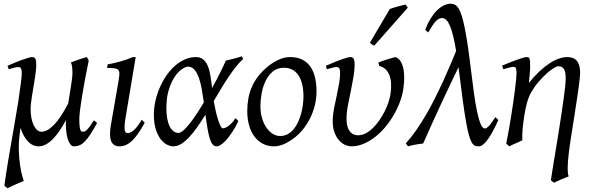

<svg xmlns="http://www.w3.org/2000/svg" viewBox="-20 -762 3174 1026"><path d="M499 -105Q478.5 -67.4 462.4 -43.2Q446.3 -19 432.1 -4.9Q418 9.3 404.1 14.6Q390.1 20 375 20Q364.7 20 356.7 10Q348.6 0 343 -16.4Q337.4 -32.7 334.7 -54.2Q332 -75.7 332 -99.1Q332 -104 332.3 -109.4Q332.5 -114.7 333 -120.6Q315.9 -89.4 298.3 -63.5Q280.8 -37.6 262.5 -19Q244.1 -0.5 225.1 9.8Q206.1 20 186 20Q169.9 20 155.3 12.9Q140.6 5.9 128.4 -7.1Q116.2 -20 106.4 -38.3Q96.7 -56.6 89.8 -79.1L85.9 -50.8Q79.1 -0.5 80.6 43.2Q82 86.9 87.2 120.6Q92.3 154.3 98.4 176.5Q104.5 198.7 106.9 205.1Q99.6 208 87.4 213.1Q75.2 218.3 62 224.1Q48.8 230 37.1 235.6Q25.4 241.2 19.5 244.1L3.4 230Q6.8 202.1 12.5 166.5Q18.1 130.9 24.7 90.8Q31.2 50.8 38.8 8.3Q46.4 -34.2 53.5 -75.9Q60.5 -117.7 67.1 -156.5Q73.7 -195.3 79.1 -228Q81.1 -247.1 84.2 -266.8Q87.4 -286.6 89.8 -305.2Q92.3 -323.7 94.2 -340.8Q96.2 -357.9 96.2 -371.1Q96.2 -382.3 94.7 -388.9Q93.3 -395.5 90.6 -398.7Q87.9 -401.9 84.5 -402.8Q81.1 -403.8 77.1 -403.8Q72.3 -403.8 64 -402.1Q55.7 -400.4 47.4 -397.9Q37.6 -395.5 26.9 -392.1L20 -410.2Q40.5 -419.4 61.3 -428Q82 -436.5 100.1 -442.9Q118.2 -449.2 131.6 -453.1Q145 -457 150.9 -457Q164.6 -457 169.2 -447.8Q173.8 -438.5 173.8 -416Q173.8 -401.9 171.6 -382.3Q169.4 -362.8 166 -341.1Q162.6 -319.3 158.7 -296.4Q154.8 -273.4 151.4 -252Q147.9 -230.5 145.8 -211.9Q143.6 -193.4 143.6 -180.2Q143.6 -153.3 147.9 -130.9Q152.3 -108.4 160.2 -92.3Q168 -76.2 178.7 -67.1Q189.5 -58.1 202.1 -58.1Q231.9 -58.1 267.8 -94.2Q303.7 -130.4 344.2 -209Q348.1 -233.4 352.3 -257.6Q356.4 -281.7 359.6 -303.5Q362.8 -325.2 365 -342.8Q367.2 -360.4 367.2 -371.1Q367.2 -386.7 365.5 -402.8Q363.8 -418.9 358.9 -428.2Q367.7 -431.6 378.2 -435.5Q388.7 -439.5 399.9 -443.4Q411.1 -447.3 422.4 -450.9Q433.6 -454.6 443.8 -457Q447.8 -451.7 450.2 -447Q452.6 -442.4 454.1 -438Q451.2 -423.8 446.3 -399.4Q441.4 -375 435.8 -345.5Q430.2 -315.9 424.6 -283.7Q418.9 -251.5 414.3 -221.2Q409.7 -190.9 406.7 -165.5Q403.8 -140.1 403.8 -124Q403.8 -102.1 405.3 -88.9Q406.7 -75.7 409.2 -68.8Q411.6 -62 414.8 -60.1Q418 -58.1 421.9 -58.1Q426.8 -58.1 431.4 -59.3Q436 -60.5 442.6 -66.4Q449.2 -72.3 458.5 -84.7Q467.8 -97.2 481.9 -119.1Z M753.4 -106.9Q720.7 -44.9 688.5 -12.5Q656.2 20 618.2 20Q552.7 20 572.3 -92.8L611.3 -316.9Q616.2 -345.2 617.7 -361.8Q619.1 -378.4 613.5 -386.5Q607.9 -394.5 593.5 -396.7Q579.1 -398.9 552.2 -398.9L555.2 -418Q585.9 -423.3 621.8 -433.1Q657.7 -442.9 689.9 -457H705.1L652.3 -141.1Q646.5 -108.4 645.8 -90.3Q645 -72.3 647.2 -63.5Q649.4 -54.7 654.3 -52.7Q659.2 -50.8 665 -50.8Q676.3 -50.8 695.1 -66.4Q713.9 -82 737.3 -122.1Z M933.6 -51.8Q944.3 -51.8 959.7 -64.9Q975.1 -78.1 992.9 -100.6Q1010.7 -123 1030.3 -152.6Q1049.8 -182.1 1069.3 -214.8Q1064.5 -250.5 1058.3 -284.9Q1052.2 -319.3 1042.7 -346.2Q1033.2 -373 1019.3 -389.4Q1005.4 -405.8 985.4 -405.8Q971.2 -405.8 951.2 -391.8Q931.2 -377.9 912.8 -350.3Q894.5 -322.8 881.8 -281.5Q869.1 -240.2 869.1 -185.1Q869.1 -121.6 886.7 -86.7Q904.3 -51.8 933.6 -51.8ZM1279.3 -446.8Q1259.3 -429.2 1239.7 -404.1Q1220.2 -378.9 1200.4 -349.6Q1180.7 -320.3 1161.1 -287.6Q1141.6 -254.9 1122.1 -221.7Q1126.5 -196.8 1132.3 -170.9Q1138.2 -145 1144.8 -124Q1151.4 -103 1158.2 -89.6Q1165 -76.2 1170.4 -76.2Q1178.2 -76.2 1187.7 -80.8Q1197.3 -85.4 1206.5 -93.3Q1215.8 -101.1 1223.9 -110.6Q1231.9 -120.1 1237.3 -129.9Q1243.7 -126 1246.6 -122.6Q1249.5 -119.1 1253.4 -115.2Q1248 -102.5 1240 -87.6Q1231.9 -72.8 1222.2 -57.9Q1212.4 -43 1201.4 -28.8Q1190.4 -14.6 1179.4 -3.9Q1168.5 6.8 1157.5 13.4Q1146.5 20 1137.2 20Q1125 20 1116.2 9.5Q1107.4 -1 1100.8 -22.2Q1094.2 -43.5 1088.9 -75.2Q1083.5 -106.9 1077.6 -148.9Q1056.2 -114.3 1034.7 -83.5Q1013.2 -52.7 991.7 -29.8Q970.2 -6.8 949 6.6Q927.7 20 906.2 20Q890.1 20 871.8 10.7Q853.5 1.5 838.1 -18.8Q822.8 -39.1 812.5 -71Q802.2 -103 802.2 -148.9Q802.2 -184.1 810.1 -220.5Q817.9 -256.8 832.5 -291Q847.2 -325.2 867.4 -355.5Q887.7 -385.7 912.6 -408.2Q937.5 -430.7 966.3 -443.8Q995.1 -457 1026.4 -457Q1050.3 -457 1065.4 -444.8Q1080.6 -432.6 1089.8 -410.9Q1099.1 -389.2 1104.2 -358.6Q1109.4 -328.1 1113.3 -291.5Q1126 -314.5 1137.2 -336.2Q1148.4 -357.9 1158 -377Q1167.5 -396 1174.8 -411.6Q1182.1 -427.2 1186.5 -438Q1207.5 -442.4 1228.5 -448.2Q1249.5 -454.1 1272.5 -460.9Q1275.4 -455.6 1276.6 -452.9Q1277.8 -450.2 1279.3 -446.8Z M1601.6 -246.1Q1601.6 -320.8 1574.2 -360.4Q1546.9 -399.9 1496.6 -399.9Q1461.4 -399.9 1437.5 -379.6Q1413.6 -359.4 1398.9 -328.6Q1384.3 -297.9 1377.9 -262Q1371.6 -226.1 1371.6 -194.8Q1371.6 -162.1 1379.6 -133.1Q1387.7 -104 1402.1 -82.3Q1416.5 -60.5 1435.8 -47.9Q1455.1 -35.2 1477.5 -35.2Q1500 -35.2 1517.8 -45.2Q1535.6 -55.2 1549.6 -72Q1563.5 -88.9 1573.2 -110.6Q1583 -132.3 1589.4 -155.8Q1595.7 -179.2 1598.6 -202.6Q1601.6 -226.1 1601.6 -246.1ZM1671.4 -272.9Q1671.4 -240.2 1664.1 -206.8Q1656.7 -173.3 1642.6 -141.8Q1628.4 -110.4 1607.7 -81.8Q1586.9 -53.2 1559.6 -30.8Q1546.9 -20.5 1532.7 -11.2Q1518.6 -2 1503.9 5.1Q1489.3 12.2 1474.1 16.1Q1459 20 1444.3 20Q1410.2 20 1383.5 5.6Q1356.9 -8.8 1338.6 -33.9Q1320.3 -59.1 1310.8 -93.5Q1301.3 -127.9 1301.3 -168Q1301.3 -203.1 1307.1 -235.6Q1313 -268.1 1326.2 -298.3Q1339.4 -328.6 1361.3 -356.4Q1383.3 -384.3 1415.5 -410.2Q1440.4 -429.7 1470.2 -443.4Q1500 -457 1530.3 -457Q1568.4 -457 1595.2 -443.4Q1622.1 -429.7 1638.9 -405.3Q1655.8 -380.9 1663.6 -347.2Q1671.4 -313.5 1671.4 -272.9Z M2135.3 -287.1Q2130.4 -253.4 2117.2 -217.8Q2104 -182.1 2084.2 -147.9Q2064.5 -113.8 2039.1 -83.3Q2013.7 -52.7 1984.1 -29.8Q1954.6 -6.8 1922.4 6.6Q1890.1 20 1856.9 20Q1845.2 20 1827.9 13.7Q1810.5 7.3 1794.4 -9.3Q1778.3 -25.9 1767.3 -54.7Q1756.3 -83.5 1758.3 -127.9Q1759.3 -154.3 1765.6 -185.5Q1772 -216.8 1779.1 -249.5Q1786.1 -282.2 1791.7 -313.5Q1797.4 -344.7 1797.4 -371.1Q1797.4 -382.3 1795.9 -388.9Q1794.4 -395.5 1791.7 -398.7Q1789.1 -401.9 1785.4 -402.8Q1781.7 -403.8 1777.3 -403.8Q1772.9 -403.8 1764.6 -402.1Q1756.3 -400.4 1748 -397.9Q1738.3 -395.5 1727.1 -392.1L1721.2 -410.2Q1741.7 -419.4 1762.5 -428Q1783.2 -436.5 1800.8 -442.9Q1818.4 -449.2 1831.8 -453.1Q1845.2 -457 1851.1 -457Q1865.2 -457 1870.1 -447.8Q1875 -438.5 1875 -416Q1875 -388.2 1869.1 -353Q1863.3 -317.9 1856 -282Q1848.6 -246.1 1841.8 -212.9Q1835 -179.7 1833 -155.8Q1827.6 -97.2 1844.2 -68.1Q1860.8 -39.1 1894 -39.1Q1914.6 -39.1 1934.8 -49.8Q1955.1 -60.5 1973.1 -78.4Q1991.2 -96.2 2007.1 -119.1Q2022.9 -142.1 2035.4 -166.7Q2047.9 -191.4 2055.9 -215.8Q2064 -240.2 2066.9 -261.2Q2071.3 -290.5 2069.8 -315.4Q2068.4 -340.3 2061 -359.6Q2053.7 -378.9 2040.3 -391.8Q2026.9 -404.8 2006.8 -409.2L2002 -427.7Q2010.7 -431.6 2022.7 -435.8Q2034.7 -439.9 2047.4 -444.1Q2060.1 -448.2 2072 -451.4Q2084 -454.6 2093.3 -457Q2121.6 -447.3 2133.5 -403.3Q2145.5 -359.4 2135.3 -287.1ZM1980 -518.1Q1972.7 -520.5 1968.5 -523.4Q1964.4 -526.4 1957 -534.2L2063 -713.9Q2070.8 -716.8 2081.5 -720.2Q2092.3 -723.6 2103.8 -726.8Q2115.2 -730 2126.7 -732.7Q2138.2 -735.4 2147 -737.8L2159.2 -721.2Z M2643.1 -121.1Q2628.9 -89.4 2615 -63.2Q2601.1 -37.1 2587.9 -18.6Q2574.7 0 2562.3 10Q2549.8 20 2538.1 20Q2526.9 20 2517.8 16.4Q2508.8 12.7 2501 -0.5Q2493.2 -13.7 2485.8 -39.8Q2478.5 -65.9 2470.5 -110.8Q2462.4 -155.8 2453.4 -222.4Q2444.3 -289.1 2432.6 -383.3Q2431.6 -388.7 2431.2 -393.6L2430.2 -403.3Q2406.7 -354.5 2383.5 -305.7Q2360.4 -256.8 2336.9 -206.5Q2313.5 -156.2 2289.8 -103.8Q2266.1 -51.3 2241.2 4.9Q2232.4 5.9 2221.7 7.3Q2210.9 8.8 2200.2 10.7Q2189.5 12.7 2179.2 14.9Q2168.9 17.1 2160.2 20L2148.9 3.9Q2177.7 -27.8 2204.8 -67.1Q2231.9 -106.4 2257.1 -149.7Q2282.2 -192.9 2304.9 -238.3Q2327.6 -283.7 2347.9 -327.9Q2368.2 -372.1 2385.7 -413.3Q2403.3 -454.6 2417.5 -489.7Q2402.8 -579.6 2385 -622.6Q2367.2 -665.5 2342.8 -665.5Q2332.5 -665.5 2324 -660.9Q2315.4 -656.2 2306.9 -646.7Q2298.3 -637.2 2289.1 -622.6Q2279.8 -607.9 2268.1 -588.4L2252 -602.5Q2264.6 -636.2 2280.8 -662.4Q2296.9 -688.5 2314.7 -706.1Q2332.5 -723.6 2351.3 -732.9Q2370.1 -742.2 2388.7 -742.2Q2400.9 -742.2 2411.4 -736.6Q2421.9 -731 2430.9 -716.3Q2439.9 -701.7 2448 -675.8Q2456.1 -649.9 2464.1 -609.6Q2472.2 -569.3 2480.5 -512.5Q2488.8 -455.6 2498 -378.9Q2505.4 -317.9 2512.9 -262.9Q2520.5 -208 2529.3 -166.3Q2538.1 -124.5 2548.3 -99.9Q2558.6 -75.2 2571.3 -75.2Q2576.7 -75.2 2583.5 -80.6Q2590.3 -85.9 2597.7 -94.5Q2605 -103 2612.3 -114Q2619.6 -125 2627 -136.2Z M3080.1 -372.1Q3080.1 -362.3 3077.9 -341.6Q3075.7 -320.8 3071.8 -292.5Q3067.9 -264.2 3062.7 -230Q3057.6 -195.8 3052 -159.9Q3046.4 -124 3040.8 -87.9Q3035.2 -51.8 3029.8 -19Q3022 31.7 3018.3 66.7Q3014.6 101.6 3013.9 124.8Q3013.2 147.9 3014.6 160.9Q3016.1 173.8 3019 180.7Q3011.7 183.1 3001.2 187.3Q2990.7 191.4 2979.2 196.5Q2967.8 201.7 2957.3 206.5Q2946.8 211.4 2939.9 214.8L2923.8 200.7Q2925.8 186.5 2930.2 159.2Q2934.6 131.8 2940.4 95.7Q2946.3 59.6 2953.4 17.3Q2960.4 -24.9 2967.3 -68.6Q2974.1 -112.3 2980.5 -154.8Q2986.8 -197.3 2991.9 -233.9Q2997.1 -270.5 3000 -298.6Q3002.9 -326.7 3002.9 -341.8Q3002.9 -378.9 2993.2 -393.6Q2983.4 -408.2 2962.9 -408.2Q2956.1 -408.2 2939.7 -398.4Q2923.3 -388.7 2902.8 -370.6Q2882.3 -352.5 2860.4 -327.4Q2838.4 -302.2 2819.8 -271Q2806.6 -249 2797.4 -217.3Q2788.1 -185.5 2782.2 -147Q2775.4 -103.5 2772.7 -72.3Q2770 -41 2771 -12.2Q2764.6 -8.8 2755.1 -4.6Q2745.6 -0.5 2735.6 3.9Q2725.6 8.3 2716.3 12.5Q2707 16.6 2701.2 20L2685.1 4.9Q2691.9 -27.3 2698.5 -64.9Q2705.1 -102.5 2711.2 -140.4Q2717.3 -178.2 2722.7 -215.1Q2728 -252 2731.9 -283Q2735.8 -314 2738 -337.4Q2740.2 -360.8 2740.2 -372.1Q2740.2 -383.3 2739 -389.9Q2737.8 -396.5 2735.6 -399.7Q2733.4 -402.8 2730 -403.8Q2726.6 -404.8 2722.2 -404.8Q2717.8 -404.8 2709.2 -402.8Q2700.7 -400.9 2691.9 -398.4Q2681.6 -395.5 2669.9 -392.1L2663.1 -411.1Q2683.6 -419.9 2704.3 -428.2Q2725.1 -436.5 2743.2 -442.9Q2761.2 -449.2 2774.7 -453.1Q2788.1 -457 2793.9 -457Q2800.8 -457 2804.7 -454.8Q2808.6 -452.6 2810.3 -446.8Q2812 -440.9 2812.5 -430.2Q2813 -419.4 2813 -401.9Q2813 -396.5 2812.3 -385.3Q2811.5 -374 2810.3 -361.3Q2809.1 -348.6 2807.9 -336.7Q2806.6 -324.7 2806.2 -318.8Q2833 -352.5 2860.4 -378.4Q2887.7 -404.3 2914.1 -421.9Q2940.4 -439.5 2965.1 -448.2Q2989.7 -457 3011.2 -457Q3026.9 -457 3039.6 -452.6Q3052.2 -448.2 3061.3 -438.2Q3070.3 -428.2 3075.2 -411.9Q3080.1 -395.5 3080.1 -372.1Z"/></svg>

Font: Gentium Plus
Style: Italic
Weight: 400
Italic angle: -8°
Designer: J. Victor Gaultney, Annie Olsen, Iska Routamaa
Foundry: SIL International
Version: Version 1.510